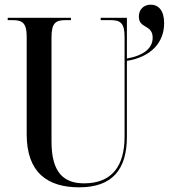

<svg xmlns="http://www.w3.org/2000/svg" viewBox="-20 -790 722 820"><path d="M318 10C459 10 522 -65 522 -207V-530C626 -547 681 -609 681 -691C681 -745 657 -770 624 -770C594 -770 573 -750 573 -719C573 -667 632 -686 632 -629C632 -584 594 -553 522 -540V-714H410V-704H452C494 -704 512 -692 512 -633V-206C512 -81 458 -7 339 -7C254 -7 200 -51 200 -185V-631C200 -692 218 -704 260 -704H283V-714H13V-704H34C75 -704 94 -692 94 -634V-216C94 -53 183 10 318 10Z"/></svg>

Font: Noto Serif Display Condensed Medium
Style: Regular
Weight: 500
Width: 3
Designer: Monotype Design Team
Foundry: Monotype Imaging Inc.
Version: Version 2.009